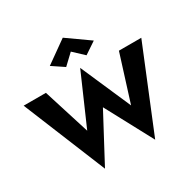

<svg xmlns="http://www.w3.org/2000/svg" viewBox="-218 -1229 1500 1494"><g transform="rotate(-30 532.5 -482.5)"><path d="M532 -881 624 -795 730 -866 532 -1006 335 -866 441 -795ZM729 -284 532 -735 335 -284 204 -700H4L307 41L532 -381L758 41L1061 -700H860Z"/></g></svg>

Font: Jost
Style: Bold
Weight: 700
Version: Version 3.710